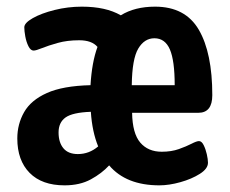

<svg xmlns="http://www.w3.org/2000/svg" viewBox="-20 -550 690 577"><path d="M174 7Q106 7 69 -30.5Q32 -68 32 -134Q32 -177 52.5 -213Q73 -249 121 -270.5Q169 -292 252 -294Q256 -363 273 -409Q256 -429 218 -429Q182 -429 153.5 -421Q125 -413 106.5 -405.5Q88 -398 81 -398Q72 -398 65.5 -411Q59 -424 56 -440.5Q53 -457 53 -468Q53 -481 78.5 -495.5Q104 -510 144 -520Q184 -530 226 -530Q298 -530 343 -504Q385 -530 446 -530Q537 -530 577.5 -460.5Q618 -391 618 -264Q618 -211 576 -211H377Q378 -149 401.5 -121.5Q425 -94 466 -94Q495 -94 517.5 -102Q540 -110 555.5 -118Q571 -126 578 -126Q586 -126 592 -114Q598 -102 601.5 -86.5Q605 -71 605 -61Q605 -43 580.5 -27.5Q556 -12 522 -2.5Q488 7 459 7Q359 7 308 -53Q286 -29 253 -11Q220 7 174 7ZM376 -294H505Q505 -368 490.5 -401.5Q476 -435 444 -435Q414 -435 395.5 -404Q377 -373 376 -294ZM214 -87Q248 -87 275 -110Q257 -154 253 -214Q198 -212 177 -197Q156 -182 156 -152Q156 -122 170.5 -104.5Q185 -87 214 -87Z"/></svg>

Font: Asap Condensed SemiBold
Style: Regular
Weight: 600
Width: 3
Designer: Pablo Cosgaya
Foundry: Omnibus-Type
Version: Version 3.001; ttfautohint (v1.8.4.7-5d5b)